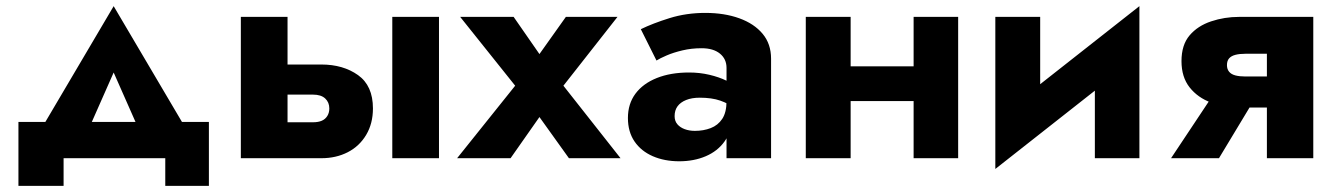

<svg xmlns="http://www.w3.org/2000/svg" viewBox="-20 -515 4336 625"><path d="M350 -279 460 -30 606 -61 350 -495 94 -61 240 -30ZM518 0V90H660V-118H40V90H187V0Z M1257 -460V0H1409V-460ZM764 -460V0H916V-460ZM883 -207H999Q1025 -207 1038.5 -194.5Q1052 -182 1052 -162Q1052 -148 1045.5 -137.5Q1039 -127 1027.5 -122Q1016 -117 999 -117H883V0H1026Q1074 0 1112 -19.5Q1150 -39 1172 -76Q1194 -113 1194 -162Q1194 -236 1145.5 -270.5Q1097 -305 1026 -305H883Z M1822 -460 1736 -339 1652 -460H1478L1657 -236L1468 0H1642L1736 -134L1832 0H2000L1814 -236L1990 -460Z M2176 -137Q2176 -156 2185.5 -169Q2195 -182 2213.5 -189.5Q2232 -197 2258 -197Q2297 -197 2324.5 -187.5Q2352 -178 2378 -159V-230Q2368 -241 2344.5 -252.5Q2321 -264 2289.5 -271.5Q2258 -279 2223 -279Q2163 -279 2118 -261Q2073 -243 2048.5 -210Q2024 -177 2024 -131Q2024 -86 2045.5 -54.5Q2067 -23 2105 -6.5Q2143 10 2191 10Q2239 10 2277.5 -6.5Q2316 -23 2338.5 -54.5Q2361 -86 2361 -130L2345 -186Q2345 -149 2331 -128Q2317 -107 2293.5 -98Q2270 -89 2242 -89Q2224 -89 2209 -94.5Q2194 -100 2185 -110.5Q2176 -121 2176 -137ZM2117 -318Q2128 -325 2150 -334.5Q2172 -344 2201.5 -351Q2231 -358 2264 -358Q2302 -358 2323.5 -340.5Q2345 -323 2345 -294V0H2490V-324Q2490 -372 2462.5 -405Q2435 -438 2386.5 -455.5Q2338 -473 2276 -473Q2214 -473 2159.5 -456Q2105 -439 2066 -420Z M2650 -186H3022V-299H2650ZM2954 -460V0H3099V-460ZM2603 -460V0H2749V-460Z M3684 -330 3689 -495 3225 -130 3220 35ZM3366 -460H3220V35L3366 -106ZM3689 -495 3544 -354V0H3689Z M3948 0 4074 -209H3931L3792 0ZM4255 0V-460H4104V0ZM4156 -266H4034Q4015 -266 4001.5 -269.5Q3988 -273 3981 -281.5Q3974 -290 3974 -303Q3974 -317 3981 -325Q3988 -333 4001.5 -336.5Q4015 -340 4034 -340H4156V-460H4013Q3966 -460 3922.5 -445.5Q3879 -431 3852.5 -400Q3826 -369 3826 -316Q3826 -264 3852.5 -230.5Q3879 -197 3922.5 -181Q3966 -165 4013 -165H4156Z"/></svg>

Font: Glinicke Jost Bold
Style: Bold
Weight: 700
Version: Version 3.710